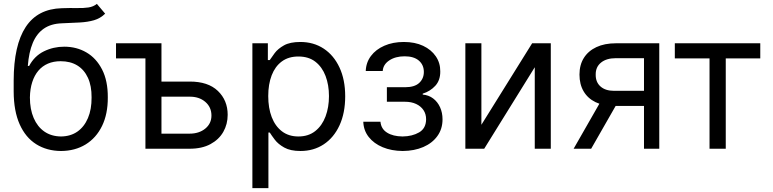

<svg xmlns="http://www.w3.org/2000/svg" viewBox="-20 -770 4002 994"><path d="M481.4 -750 524.4 -699.2Q499.5 -674.8 466.8 -665.3Q434.1 -655.8 392.8 -653.6Q351.6 -651.4 300.8 -649.4Q244.1 -647.5 207 -621.8Q169.9 -596.2 149.7 -547.9Q129.4 -499.5 124 -428.7H130.9Q158.2 -480 207.3 -504.2Q256.3 -528.3 312.5 -528.3Q376.5 -528.3 427.5 -498.5Q478.5 -468.8 508.5 -410.2Q538.6 -351.6 538.1 -265.6Q538.6 -180.2 508.3 -117.9Q478 -55.7 423.3 -22.2Q368.7 11.2 295.9 11.7Q222.7 11.2 167.5 -23.4Q112.3 -58.1 81.8 -126.5Q51.3 -194.8 50.8 -295.9V-353.5Q51.3 -536.1 113 -630.1Q174.8 -724.1 299.8 -727.5Q343.8 -729 378.2 -728.3Q412.6 -727.5 438.2 -731.4Q463.9 -735.4 481.4 -750ZM295.9 -63.5Q345.2 -64 380.6 -88.6Q416 -113.3 435.3 -158.7Q454.6 -204.1 454.1 -265.6Q454.6 -325.2 435.3 -367.2Q416 -409.2 380.1 -431.2Q344.2 -453.1 293.9 -453.1Q257.3 -453.1 228.3 -440.7Q199.2 -428.2 178.7 -404.1Q158.2 -379.9 147 -345.2Q135.7 -310.5 134.8 -265.6Q134.8 -204.6 154.3 -159.2Q173.8 -113.8 209.7 -88.9Q245.6 -64 295.9 -63.5Z M732.9 -545.9V-467.8H580.6V-545.9ZM805.2 -347.7H961.4Q1057.1 -348.1 1107.9 -299.3Q1158.7 -250.5 1158.7 -175.8Q1158.7 -127 1136 -87.2Q1113.3 -47.4 1069.3 -23.7Q1025.4 0 961.4 0H732.9V-545.9H815.9V-78.1H961.4Q1010.7 -78.1 1042.7 -104.2Q1074.7 -130.4 1074.7 -171.9Q1074.7 -215.3 1042.7 -242.7Q1010.7 -270 961.4 -269.5H805.2Z M1286.6 204.1V-545.9H1366.7V-459H1376.5Q1385.7 -473.1 1402.3 -495.4Q1418.9 -517.6 1450.2 -535.2Q1481.4 -552.7 1534.7 -552.7Q1603.5 -552.7 1655.8 -518.3Q1708 -483.9 1737.5 -420.7Q1767.1 -357.4 1767.1 -271.5Q1767.1 -185.1 1737.8 -121.3Q1708.5 -57.6 1656.2 -22.9Q1604 11.7 1535.6 11.7Q1483.4 11.7 1451.7 -6.1Q1419.9 -23.9 1402.8 -46.6Q1385.7 -69.3 1376.5 -84H1369.6V204.1ZM1524.9 -63.5Q1577.1 -63.5 1612.3 -91.6Q1647.5 -119.6 1665.3 -167Q1683.1 -214.4 1683.1 -272.5Q1683.1 -330.1 1665.5 -376.5Q1647.9 -422.9 1613 -450.2Q1578.1 -477.5 1524.9 -477.5Q1473.6 -477.5 1439 -451.9Q1404.3 -426.3 1386.5 -380.1Q1368.7 -334 1368.7 -272.5Q1368.7 -210.9 1386.7 -163.8Q1404.8 -116.7 1439.7 -90.1Q1474.6 -63.5 1524.9 -63.5Z M1860.8 -139.6H1949.7Q1953.1 -102.5 1983.9 -83.3Q2014.6 -64 2064 -63.5Q2114.3 -64 2149.9 -84.7Q2185.5 -105.5 2186 -152.3Q2186 -179.7 2172.4 -200Q2158.7 -220.2 2134.3 -231.7Q2109.9 -243.2 2076.7 -243.2H1982.9V-318.4H2076.7Q2126.5 -318.4 2150.4 -340.8Q2174.3 -363.3 2174.3 -397.5Q2174.3 -434.1 2148.4 -456.3Q2122.6 -478.5 2074.7 -478.5Q2027.3 -478.5 1995.4 -457.3Q1963.4 -436 1961.4 -402.3H1873.5Q1875 -446.3 1900.4 -480.2Q1925.8 -514.2 1970 -533.4Q2014.2 -552.7 2070.8 -552.7Q2128.4 -552.7 2170.7 -532.7Q2212.9 -512.7 2236.3 -478.3Q2259.8 -443.8 2259.3 -400.4Q2259.8 -354.5 2233.6 -325.9Q2207.5 -297.4 2168.5 -285.2V-280.3Q2199.2 -277.8 2222.4 -260.3Q2245.6 -242.7 2258.3 -214.6Q2271 -186.5 2271 -152.3Q2271 -102.5 2244.4 -65.7Q2217.8 -28.8 2171.4 -8.8Q2125 11.2 2064.9 11.7Q2006.8 11.2 1961.2 -7.8Q1915.5 -26.9 1888.9 -60.8Q1862.3 -94.7 1860.8 -139.6Z M2472.2 -124 2734.9 -545.9H2831.5V0H2748.5V-421.9L2486.8 0H2389.2V-545.9H2472.2Z M3314 0V-468.8H3168.5Q3119.6 -468.8 3091.6 -446Q3063.5 -423.3 3064 -383.8Q3063.5 -344.7 3088.9 -322.3Q3114.3 -299.8 3158.7 -299.8H3334.5V-221.7H3158.7Q3103 -221.7 3063 -241.2Q3022.9 -260.7 3001.5 -297.1Q2980 -333.5 2980 -383.8Q2980 -434.1 3002.7 -470.2Q3025.4 -506.3 3067.6 -526.1Q3109.9 -545.9 3168.5 -545.9H3393.1V0ZM2949.7 0 3105 -271.5H3195.8L3040.5 0Z M3473.6 -467.8V-545.9H3916V-467.8H3737.3V0H3653.3V-467.8Z"/></svg>

Font: Inter V
Style: 
Weight: 400
Designer: Rasmus Andersson
Foundry: rsms
Version: Version 4.000;git-a3f224843